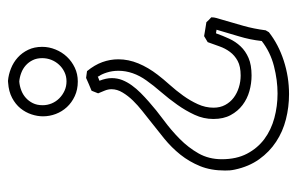

<svg xmlns="http://www.w3.org/2000/svg" viewBox="-156 -370 769 498"><g transform="rotate(-90 229.0 -121.5)"><path d="M293 -280.8Q309.1 -261.2 316.4 -241Q323.7 -220.7 323.7 -199.7Q323.7 -173.3 313 -147.5Q302.2 -121.6 283.7 -97.7Q272.5 -83 257.6 -66.4Q242.7 -49.8 229.5 -31.5Q216.3 -13.2 207.3 6.6Q198.2 26.4 198.2 47.4Q198.2 64.5 205.3 77.6Q212.4 90.8 224.1 99.6Q235.8 108.4 250.7 113Q265.6 117.7 281.7 117.7Q305.2 117.7 319.6 109.9Q334 102.1 343 89.8Q352.1 77.6 357.4 62.3Q362.8 46.9 368.2 32.2Q375.5 28.3 383.8 22.9Q392.6 24.4 401.6 25.9Q410.6 27.3 419.9 28.8Q425.8 35.6 432.6 41.5Q432.6 48.8 430.7 55.2Q428.7 61.5 426.8 68.4Q418.5 97.2 410.6 124.5Q402.8 151.9 398.9 182.6Q397 186.5 394 190.9Q362.3 215.8 320.1 229.5Q277.8 243.2 233.4 243.2Q199.7 243.2 168 235.1Q136.2 227.1 109.9 209.7Q83.5 192.4 64.5 165.8Q45.4 139.2 37.6 102.5Q36.1 95.7 35.6 89.6Q35.2 83.5 35.2 77.1Q35.2 40.5 46.6 12.5Q58.1 -15.6 76.4 -38.6Q94.7 -61.5 118.4 -80.8Q142.1 -100.1 166 -118.7Q176.3 -127 190.2 -137.9Q204.1 -148.9 216.6 -161.6Q229 -174.3 237.5 -188.5Q246.1 -202.6 246.1 -217.3Q246.1 -226.1 242.4 -235.1Q238.8 -244.1 235.4 -252Q237.3 -256.3 238.8 -260.5Q240.2 -264.6 242.2 -269Q250.5 -272.5 258.8 -275.9Q267.1 -279.3 275.4 -283.2ZM279.3 -252.9Q276.9 -252 275.6 -251.5Q274.4 -251 273.7 -250.7Q272.9 -250.5 271.7 -250Q270.5 -249.5 268.1 -248.5Q274.9 -231 274.9 -216.8Q274.9 -202.1 269.8 -189.2Q264.6 -176.3 256.1 -164.6Q247.6 -152.8 236.6 -141.8Q225.6 -130.9 213.9 -120.6Q191.9 -101.1 165.8 -81.8Q139.6 -62.5 117.2 -40.3Q94.7 -18.1 79.6 8.5Q64.5 35.2 64.5 68.8Q64.5 106.9 78.9 134.3Q93.3 161.6 116.9 179.2Q140.6 196.8 171.4 205.1Q202.1 213.4 234.9 213.4Q269.5 213.4 305.9 204.1Q342.3 194.8 371.1 172.4Q374.5 141.6 383.3 113Q392.1 84.5 400.4 55.2Q397.9 54.7 395.8 54.4Q393.6 54.2 391.1 53.7Q384.8 71.3 377.2 87.9Q369.6 104.5 357.4 117.4Q345.2 130.4 327.1 138.2Q309.1 146 281.7 146Q261.2 146 241.2 140.4Q221.2 134.8 205.1 122.6Q189 110.4 179 91.8Q168.9 73.2 168.9 46.9Q168.9 21.5 179.7 -1.7Q190.4 -24.9 205.8 -46.6Q221.2 -68.4 238.5 -88.4Q255.9 -108.4 269 -127Q281.2 -144 287.6 -162.4Q293.9 -180.7 293.9 -199.2Q293.9 -215.3 289.3 -229.7Q284.7 -244.1 279.3 -250.5ZM267.6 -485.8Q284.2 -484.4 300 -478Q315.9 -471.7 328.4 -460.4Q340.8 -449.2 348.4 -433.3Q356 -417.5 356 -397Q356 -379.4 349.1 -362.5Q342.3 -345.7 330.3 -333Q318.4 -320.3 302 -312.5Q285.6 -304.7 266.1 -304.7Q245.1 -304.7 228.3 -312.5Q211.4 -320.3 199.7 -333Q188 -345.7 181.9 -361.8Q175.8 -377.9 175.8 -395Q175.8 -409.7 180.9 -425Q186 -440.4 196.5 -453.4Q207 -466.3 223.6 -475.1Q240.2 -483.9 262.7 -485.4ZM266.1 -456.5Q254.4 -455.6 243.4 -451.4Q232.4 -447.3 223.9 -439.7Q215.3 -432.1 210 -421.4Q204.6 -410.6 204.6 -396Q204.6 -383.8 209.2 -372.6Q213.9 -361.3 222.4 -352.8Q231 -344.2 242.2 -339.1Q253.4 -334 266.6 -334Q279.8 -334 290.8 -339.4Q301.8 -344.7 309.8 -353.5Q317.9 -362.3 322.3 -373.5Q326.7 -384.8 326.7 -397Q326.7 -411.1 321.5 -421.6Q316.4 -432.1 307.9 -439.7Q299.3 -447.3 288.3 -451.4Q277.3 -455.6 266.1 -456.5Z"/></g></svg>

Font: XB Kayhan Pook
Style: Regular
Weight: 700
Designer: Behnam
Foundry: Irmug
Version: Version 7.300 2009